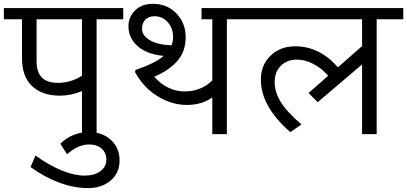

<svg xmlns="http://www.w3.org/2000/svg" viewBox="-35 -688 2089 985"><path d="M385.7 0V-220.9Q329.1 -197.2 272.5 -197.2Q182.5 -197.2 130.2 -245.7Q77.9 -294.2 77.9 -388.3V-589H-15.2V-646.6H597.1V-589H460.6V0ZM260.9 -262.9Q329.1 -262.9 385.7 -299.8V-589H152.7V-373.1Q152.7 -262.9 260.9 -262.9Z M422.1 -10.6Q490.4 -10.6 534.4 30.3Q578.4 71.3 578.4 135.2Q578.4 199.2 532.6 238.1Q486.9 277 415.6 277Q344.3 277 267.9 248.5Q191.6 219.9 121.8 168.9L147.1 109.7Q216.9 160.3 281.9 186.6Q346.8 212.8 398.9 212.8Q451 212.8 480.8 189.8Q510.6 166.8 510.6 131.4Q510.6 96.1 486.6 74.6Q462.6 53.1 422.6 53.1Q365 53.1 308.9 103.6L274.5 49Q336.7 -10.6 422.1 -10.6Z M1054.1 0V-188.1Q1000.5 -149.6 923.7 -149.6Q846.8 -149.6 774.5 -193.6Q702.2 -237.6 657.7 -318L660.3 -329.1Q760.4 -363 804.9 -401.4Q718.9 -409 671.4 -451Q623.9 -492.9 623.9 -553.1Q623.9 -600.6 658 -634.5Q692.1 -668.4 749.2 -668.4Q822.5 -668.4 870.1 -619.1Q917.6 -569.8 917.6 -496.7Q917.6 -423.7 873.9 -374.4Q830.1 -325.1 756.3 -294.7Q786.1 -258.8 827.1 -238.9Q868 -218.9 910.5 -218.9Q996.5 -218.9 1054.1 -275V-589H999V-646.6H1265.4V-589H1128.9V0ZM845.3 -455.5Q852.9 -475.2 852.9 -498Q852.9 -544 825.3 -574.3Q797.8 -604.7 758.3 -604.7Q727.5 -604.7 710.6 -587.2Q693.6 -569.8 693.6 -538.9Q693.6 -508.1 730.8 -483.6Q767.9 -459 845.3 -455.5Z M1822.5 0V-357.4L1595 -163.8L1548 -210.8L1648.6 -299.3Q1615.3 -337.7 1572.5 -360Q1529.8 -382.2 1488.9 -382.2Q1436.8 -382.2 1405.5 -350.4Q1374.1 -318.5 1374.1 -267.4Q1374.1 -216.4 1404.4 -166.1Q1434.8 -115.8 1511.6 -49.5L1454.5 -10.1Q1303.3 -141.6 1303.3 -279.6Q1303.3 -353.9 1352.9 -402.2Q1402.4 -450.5 1478.8 -450.5Q1604.7 -450.5 1698.7 -342.8L1822.5 -451.5V-589H1235.1V-646.6H2033.9V-589H1897.4V0Z"/></svg>

Font: KhulaRegular
Style: Regular
Weight: 400
Designer: Erin McLaughlin, Steve Matteson
Version: Version 1.001;PS 1.0;hotconv 1.0.72;makeotf.lib2.5.5900; ttf